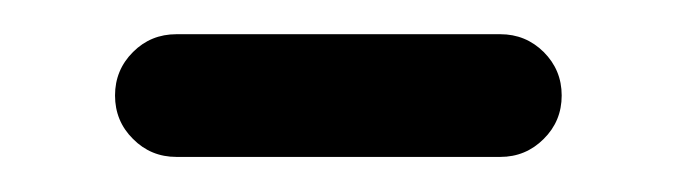

<svg xmlns="http://www.w3.org/2000/svg" viewBox="-20 -335 387 110"><path d="M81.1 -245.1Q66.4 -245.1 56.2 -255.4Q45.9 -265.6 45.9 -280.3Q45.9 -294.9 56.2 -305.2Q66.4 -315.4 81.1 -315.4H266.6Q281.2 -315.4 291.5 -305.2Q301.8 -294.9 301.8 -280.3Q301.8 -265.6 291.5 -255.4Q281.2 -245.1 266.6 -245.1Z"/></svg>

Font: irohamaru Regular
Style: Regular
Weight: 400
Designer: [Source Han Sans]
Ryoko NISHIZUKA  (kana & ideographs); Paul D. Hunt (Latin, Greek & Cyrillic); Wenlong ZHANG  (bopomofo
Version: Version 1.00